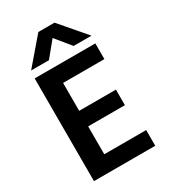

<svg xmlns="http://www.w3.org/2000/svg" viewBox="-215 -992 958 1091"><g transform="rotate(-30 264.0 -446.0)"><path d="M192 -723H75L220 -892H326L471 -723H354L273 -822ZM472 0H70V-674H468V-571H197V-388H438V-286H197V-103H472Z"/></g></svg>

Font: Hind Colombo SemiBold
Style: Regular
Weight: 600
Designer: Jyotish Sonowal, Aditi Pimprikar
Foundry: Indian Type Foundry
Version: Version 1.000;PS 1.0;hotconv 1.0.86;makeotf.lib2.5.63406; tt